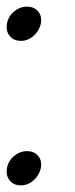

<svg xmlns="http://www.w3.org/2000/svg" viewBox="-22 -553 227 578"><path d="M101 -47Q96 -25 79 -10Q62 5 41 5Q19 5 7 -10Q-5 -25 -1 -47Q3 -69 20.5 -83.5Q38 -98 59 -98Q81 -98 93 -83.5Q105 -69 101 -47ZM101 -482Q96 -460 79 -445Q62 -430 41 -430Q19 -430 7 -445Q-5 -460 -1 -482Q3 -504 20.5 -518.5Q38 -533 59 -533Q81 -533 93 -518.5Q105 -504 101 -482Z"/></svg>

Font: Poppins Light
Style: Italic
Weight: 300
Italic angle: -10°
Designer: Ninad Kale (Devanagari), Jonny Pinhorn (Latin)
Foundry: Indian Type Foundry
Version: Version 3.200;PS 1.000;hotconv 16.6.54;makeotf.lib2.5.65590